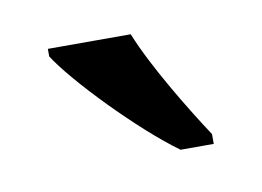

<svg xmlns="http://www.w3.org/2000/svg" viewBox="-35 -812 342 251"><g transform="rotate(-10 136.0 -686.0)"><path d="M188 -606H232V-619C207 -657 168 -721 150 -766H40V-756C62 -721 138 -642 188 -606Z"/></g></svg>

Font: Noto Serif Condensed Medium
Style: Regular
Weight: 500
Width: 3
Designer: Monotype Design Team
Foundry: Monotype Imaging Inc.
Version: Version 2.015